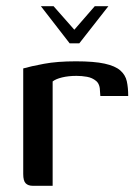

<svg xmlns="http://www.w3.org/2000/svg" viewBox="-20 -600 452 620"><path d="M112 -580H153L220 -504L286 -580H330L236 -460H205ZM150 0H86Q71 0 63 -8Q55 -16 55 -38V-379Q79 -386 122 -394Q165 -402 225 -402Q284 -402 318 -394.5Q352 -387 368.5 -372.5Q385 -358 389.5 -337.5Q394 -317 394 -290H304L303 -304Q303 -328 290.5 -338.5Q278 -349 261 -352Q244 -355 227 -355Q201 -355 180.5 -350Q160 -345 150 -337Z"/></svg>

Font: Genos Thin Medium
Style: Regular
Weight: 500
Version: Version 1.010